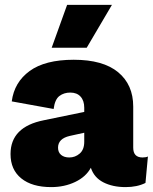

<svg xmlns="http://www.w3.org/2000/svg" viewBox="-20 -754 624 784"><path d="M324 -314Q324 -343 309 -359.5Q294 -376 267 -376Q241 -376 222.5 -362Q204 -348 199 -309L28 -340Q38 -418 101 -464Q164 -510 281 -510Q401 -510 462.5 -459Q524 -408 524 -319V-151Q524 -111 562 -111Q576 -111 584 -115L574 -7Q540 10 493 10Q440 10 402 -9.5Q364 -29 351 -69Q331 -32 287 -11Q243 10 189 10Q111 10 67 -25.5Q23 -61 23 -125Q23 -236 159 -263L324 -297ZM217 -151Q217 -132 229.5 -121.5Q242 -111 263 -111Q287 -111 305.5 -127Q324 -143 324 -175V-212L265 -199Q217 -188 217 -151ZM254 -734H437L334 -559H191Z"/></svg>

Font: Work Sans ExtraBold
Style: Regular
Weight: 800
Designer: Wei Huang
Foundry: Wei Huang
Version: Version 2.012; ttfautohint (v1.8.3)